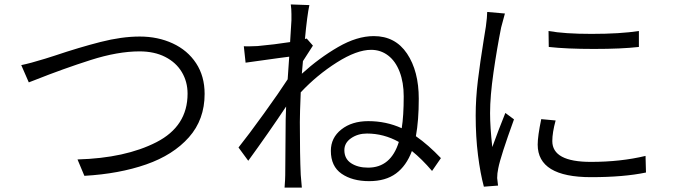

<svg xmlns="http://www.w3.org/2000/svg" viewBox="-20 -811 3040 867"><path d="M184 -546 228 -560Q338 -597 434 -621.5Q530 -646 611 -646Q693 -646 760 -615Q827 -584 865.5 -525.5Q904 -467 904 -387Q904 -271 833 -191Q762 -111 640 -68.5Q518 -26 361 -17L330 -91Q546 -97 686.5 -169Q827 -241 827 -388Q827 -442 801 -485.5Q775 -529 726 -554Q677 -579 610 -579Q512 -579 389.5 -540Q267 -501 136 -449L110 -439L76 -517Q116 -525 184 -546Z M1293 -791 1377 -788Q1367 -742 1357 -635L1365 -637L1393 -605Q1379 -584 1348 -535L1343 -478Q1421 -549 1506.5 -598.5Q1592 -648 1668 -648Q1765 -648 1818 -569Q1871 -490 1871 -365Q1871 -267 1858 -196Q1915 -156 1971 -97L1931 -39Q1885 -93 1840 -129Q1815 -62 1768 -27.5Q1721 7 1647 7Q1571 7 1522.5 -26.5Q1474 -60 1474 -130Q1474 -189 1521.5 -226.5Q1569 -264 1643 -264Q1724 -264 1794 -232Q1803 -287 1803 -376Q1803 -439 1784.5 -487Q1766 -535 1732.5 -560.5Q1699 -586 1656 -586Q1591 -586 1501 -529Q1411 -472 1338 -394Q1334 -298 1334 -260Q1334 -110 1338 -22L1343 36H1265Q1268 -3 1268 -20L1270 -271L1272 -330Q1192 -210 1101 -85L1057 -145Q1101 -200 1172 -298.5Q1243 -397 1279 -453L1286 -555L1240 -549Q1149 -537 1089 -528L1081 -602Q1100 -601 1143 -603Q1220 -610 1290 -621L1296 -719Q1296 -724 1296 -747.5Q1296 -771 1293 -791ZM1637 -208Q1596 -208 1565.5 -187Q1535 -166 1535 -133Q1535 -94 1565.5 -74Q1596 -54 1642 -54Q1745 -54 1781 -170Q1713 -208 1637 -208Z M2651 -658Q2781 -658 2865 -671V-599Q2787 -590 2662 -590Q2538 -590 2458 -599L2457 -671Q2529 -658 2651 -658ZM2474 -174Q2474 -80 2648 -80Q2783 -80 2895 -107L2897 -32Q2797 -11 2649 -11Q2408 -11 2408 -158Q2408 -196 2424 -273L2489 -267Q2474 -212 2474 -174ZM2243 -687Q2224 -592 2208.5 -484.5Q2193 -377 2193 -300Q2193 -237 2203 -147Q2231 -224 2262 -301L2301 -272Q2240 -104 2230 -51Q2225 -28 2225 -7L2229 27L2165 32Q2149 -27 2138.5 -110Q2128 -193 2128 -289Q2128 -366 2138 -448Q2148 -530 2164 -629Q2173 -684 2174 -691Q2180 -735 2180 -757L2260 -750Q2248 -708 2243 -687Z"/></svg>

Font: Sinter Normal
Style: Regular
Weight: 350
Foundry: Adobe & rsms
Version: Version 1.000